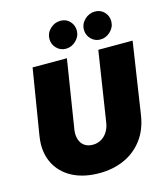

<svg xmlns="http://www.w3.org/2000/svg" viewBox="-134 -1029 1000 1146"><g transform="rotate(-15 366.5 -456.5)"><path d="M339 13Q249 13 183 -18Q117 -49 80.5 -106.5Q44 -164 44 -241Q44 -255 45.5 -268.5Q47 -282 49 -296L115 -700H327L260 -278Q259 -271 258.5 -265Q258 -259 258 -253Q258 -227 267.5 -206Q277 -185 296.5 -173Q316 -161 344 -161Q372 -161 395 -174Q418 -187 433.5 -211Q449 -235 454 -266L521 -700H733L667 -263Q654 -172 608 -110.5Q562 -49 492.5 -18Q423 13 339 13ZM550 -756Q516 -756 492.5 -780Q469 -804 469 -837Q469 -874 496.5 -900Q524 -926 560 -926Q595 -926 617.5 -902Q640 -878 640 -845Q640 -809 612.5 -782.5Q585 -756 550 -756ZM337 -756Q303 -756 279.5 -780Q256 -804 256 -837Q256 -874 283.5 -900Q311 -926 347 -926Q382 -926 404.5 -902Q427 -878 427 -845Q427 -809 399.5 -782.5Q372 -756 337 -756Z"/></g></svg>

Font: MuseoModerno Black
Style: Italic
Weight: 900
Italic angle: -9°
Designer: Pablo Cosgaya, Héctor Gatti, Marcela Romero, and the Authors of The MuseoModerno Project.
Foundry: Omnibus-Type Team
Version: Version 1.003